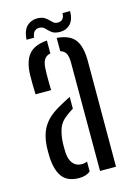

<svg xmlns="http://www.w3.org/2000/svg" viewBox="-111 -768 579 833"><g transform="rotate(-15 178.5 -352.0)"><path d="M38.2 -108.6Q37.7 -121.2 37.5 -134.2Q37.3 -147.2 37.8 -159.3Q39.7 -195.2 49.8 -223.5Q59.8 -251.9 82 -275.4Q104.3 -298.8 142.8 -319.5Q154.1 -326.2 166 -332.3Q177.9 -338.3 189.8 -344.2V-291.7Q182.6 -287.4 174.9 -282.1Q167.1 -276.8 158.3 -270.1Q129.5 -249.4 120.3 -220.9Q111 -192.5 109.5 -159.3Q109 -150.6 109.2 -138.4Q109.4 -126.1 109.9 -113.4Q112.4 -82.3 126.8 -65.6Q141.1 -48.9 165.3 -48.9Q178.8 -48.9 189.8 -53.9V-9.6Q170.6 6.4 139.7 6.4Q89.8 6.4 66.1 -22.1Q42.4 -50.5 38.2 -108.6ZM49.5 -393.6Q49 -411.9 48.5 -437.5Q48 -463.2 48.5 -482.5Q50.8 -542.5 75.6 -572.1Q100.4 -601.8 157.5 -606.3V-548.4Q139.4 -544.8 130.2 -531.3Q121 -517.9 119.6 -489.6Q119.1 -478.2 118.8 -461Q118.6 -443.9 118.8 -426.1Q119.1 -408.2 119.6 -393.6ZM233.8 0V-487.3Q233.8 -513 226.6 -527.2Q219.4 -541.5 201.5 -546.6V-606.3Q260.3 -601.3 283.3 -569.7Q306.2 -538 306.1 -472.8L305.5 0ZM253.6 -703.7H287.8Q287.6 -664.9 268.6 -645.6Q249.7 -626.2 217.4 -627.8Q196.5 -629 185.2 -638.2Q173.8 -647.5 165.3 -656.9Q156.8 -666.3 144.2 -667.9Q130.8 -669.9 120 -661.9Q109.3 -653.9 107 -632.4H73.2Q76.4 -677.9 98.6 -695.3Q120.7 -712.7 150.2 -709.5Q165.3 -707.9 174.8 -701.7Q184.2 -695.5 191.2 -688.2Q198.1 -680.9 204.6 -675.5Q211.1 -670.1 220.2 -669.3Q238 -668.1 246 -678Q253.9 -687.9 253.6 -703.7Z"/></g></svg>

Font: Big Shoulders Stencil Display SC Thin
Style: Regular
Weight: 100
Designer: Patric King
Foundry: XO Type Co
Version: Version 2.001